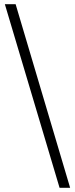

<svg xmlns="http://www.w3.org/2000/svg" viewBox="-20 -729 355 909"><path d="M312 160 54 -709H3L262 160Z"/></svg>

Font: Source Serif 4 48pt
Style: Regular
Weight: 400
Designer: Frank Grie√ühammer
Foundry: Adobe Systems Incorporated
Version: Version 4.004;hotconv 1.0.116;makeotfexe 2.5.65601